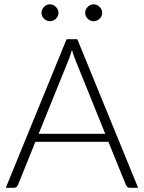

<svg xmlns="http://www.w3.org/2000/svg" viewBox="-20 -894 684 914"><path d="M637.5 0H598Q591 0 586.5 -3.8Q582 -7.5 579.5 -13.5L496 -219H148.5L65.5 -13.5Q63.5 -8 58.5 -4Q53.5 0 46.5 0H7.5L297 -707.5H348ZM164 -257H481L336.5 -614.5Q333 -623 329.5 -633.8Q326 -644.5 322.5 -656.5Q319 -644.5 315.5 -633.8Q312 -623 308.5 -614ZM258.5 -832.5Q258.5 -824.5 255 -817.2Q251.5 -810 246 -804.8Q240.5 -799.5 233 -796.2Q225.5 -793 217.5 -793Q209.5 -793 202.2 -796.2Q195 -799.5 189.5 -804.8Q184 -810 180.8 -817.2Q177.5 -824.5 177.5 -832.5Q177.5 -840.5 180.8 -848Q184 -855.5 189.5 -861.2Q195 -867 202.2 -870.2Q209.5 -873.5 217.5 -873.5Q225.5 -873.5 233 -870.2Q240.5 -867 246 -861.2Q251.5 -855.5 255 -848Q258.5 -840.5 258.5 -832.5ZM466.5 -832.5Q466.5 -824.5 463.2 -817.2Q460 -810 454.2 -804.8Q448.5 -799.5 441.2 -796.2Q434 -793 426 -793Q417.5 -793 410.2 -796.2Q403 -799.5 397.5 -804.8Q392 -810 388.8 -817.2Q385.5 -824.5 385.5 -832.5Q385.5 -849 397.5 -861.2Q409.5 -873.5 426 -873.5Q434 -873.5 441.2 -870.2Q448.5 -867 454.2 -861.2Q460 -855.5 463.2 -848Q466.5 -840.5 466.5 -832.5Z"/></svg>

Font: Lato Light
Style: Regular
Weight: 300
Designer: Lukasz Dziedzic
Foundry: Lukasz Dziedzic
Version: Version 1.104; Western+Polish opensource